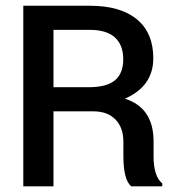

<svg xmlns="http://www.w3.org/2000/svg" viewBox="-20 -660 602 680"><path d="M311.5 -265.6H169.4V0H62.5V-639.6H298.8Q406.7 -639.6 464.8 -591.6Q522.9 -543.5 522.9 -453.6Q522.9 -354.5 422.4 -310.5Q523.9 -278.3 523.9 -159.2V-106Q523.9 -36.1 554.7 -10.3V0H444.8Q417 -23.4 417 -106.9V-158.2Q417 -208 388.9 -236.8Q360.8 -265.6 311.5 -265.6ZM169.4 -554.2V-351.1H293.5Q357.4 -351.1 387 -375.5Q416.5 -399.9 416.5 -450.2Q416.5 -500.5 387 -527.3Q357.4 -554.2 298.8 -554.2Z"/></svg>

Font: Yantramanav Medium
Style: Regular
Weight: 500
Version: Version 1.001;PS 1.0;hotconv 1.0.72;makeotf.lib2.5.5900; ttf